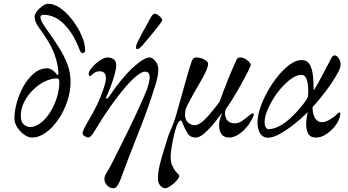

<svg xmlns="http://www.w3.org/2000/svg" viewBox="-20 -721 1861 1026"><path d="M150 14Q131 14 109 -1.5Q87 -17 72 -41Q57 -65 57 -89Q57 -126 69.5 -172Q82 -218 105.5 -260Q129 -302 161.5 -329Q194 -356 234 -356Q242 -356 251 -351.5Q260 -347 269 -339Q278 -331 285 -322Q289 -318 291 -322.5Q293 -327 292 -336Q289 -371 281 -400Q273 -429 262 -453.5Q251 -478 238 -499Q212 -542 188.5 -573Q165 -604 165 -633Q165 -642 172.5 -654Q180 -666 191.5 -676.5Q203 -687 215 -694Q227 -701 237 -701Q270 -701 304.5 -676Q339 -651 368.5 -612Q398 -573 416.5 -530.5Q435 -488 435 -453Q435 -447 431.5 -442Q428 -437 423 -437Q420 -437 414.5 -440.5Q409 -444 406 -453Q373 -542 322.5 -592Q272 -642 212 -642Q206 -642 201 -638.5Q196 -635 196 -629Q196 -619 204 -604Q212 -589 226 -569Q266 -513 295 -467Q324 -421 340.5 -377Q357 -333 357 -284Q357 -232 339.5 -179.5Q322 -127 292 -83Q262 -39 225 -12.5Q188 14 150 14ZM140 -42Q168 -42 196 -63Q224 -84 246.5 -119Q269 -154 283 -197Q297 -240 297 -284Q297 -290 294.5 -296Q292 -302 286 -302Q252 -302 218 -285Q184 -268 155 -239Q126 -210 108.5 -174.5Q91 -139 91 -102Q91 -69 107.5 -55.5Q124 -42 140 -42Z M586 285Q567 285 552.5 269.5Q538 254 538 238Q538 222 544 212.5Q550 203 563 179Q571 166 586.5 135Q602 104 622.5 63Q643 22 665 -23Q687 -68 707 -111Q727 -154 742 -188Q757 -222 764 -240Q767 -248 769 -255Q771 -262 773 -268.5Q775 -275 776 -280.5Q777 -286 778 -291Q779 -296 779.5 -300Q780 -304 780 -306Q780 -321 774.5 -329.5Q769 -338 755 -338Q738 -338 710 -315.5Q682 -293 646.5 -251.5Q611 -210 571 -153.5Q531 -97 490 -28Q484 -18 477.5 -8.5Q471 1 464.5 7.5Q458 14 451 14Q444 14 431 6Q418 -2 422 -16Q427 -32 444 -61Q461 -90 477 -119Q487 -137 499 -162Q511 -187 521.5 -214.5Q532 -242 539 -265Q546 -288 546 -301Q546 -340 514 -340Q491 -340 478.5 -327.5Q466 -315 461 -315Q456 -315 455 -317.5Q454 -320 454 -327Q454 -336 464 -350.5Q474 -365 490 -379.5Q506 -394 523.5 -404Q541 -414 556 -414Q573 -414 587 -404.5Q601 -395 601 -373Q601 -353 592.5 -322.5Q584 -292 572 -260Q560 -228 547 -201Q546 -198 547 -196Q548 -194 550 -194Q556 -194 563 -205Q598 -257 630.5 -296Q663 -335 692 -361.5Q721 -388 743 -401Q765 -414 779 -414Q794 -414 810 -395Q826 -376 826 -348Q826 -334 822.5 -314.5Q819 -295 814 -278Q775 -150 723 -20Q671 110 625 235Q617 257 607.5 271Q598 285 586 285ZM714 -459Q706 -459 706.5 -467Q707 -475 708 -479Q712 -490 721.5 -509Q731 -528 743 -550Q755 -572 766 -591.5Q777 -611 783 -623Q788 -633 794.5 -640.5Q801 -648 808 -648Q813 -648 822.5 -642Q832 -636 839.5 -627.5Q847 -619 847 -611Q847 -609 834 -592Q821 -575 802 -551.5Q783 -528 765 -506.5Q747 -485 737 -474Q732 -469 726 -464Q720 -459 714 -459Z M864 285Q854 285 844.5 278.5Q835 272 829.5 260.5Q824 249 824 234Q824 201 833.5 161Q843 121 856.5 79Q870 37 881 0Q886 -13 898 -40.5Q910 -68 917 -92Q920 -102 928 -129.5Q936 -157 946 -194Q956 -231 967 -269.5Q978 -308 987.5 -340.5Q997 -373 1003 -390Q1007 -401 1012.5 -407.5Q1018 -414 1028 -414Q1045 -414 1059.5 -408.5Q1074 -403 1083 -395.5Q1092 -388 1092 -382Q1092 -367 1083.5 -346.5Q1075 -326 1059 -298Q1043 -270 1022 -233.5Q1001 -197 977 -150Q971 -137 970 -125Q969 -113 969 -105Q969 -82 984.5 -67Q1000 -52 1021 -52Q1034 -52 1051 -63Q1068 -74 1092.5 -101.5Q1117 -129 1153 -176Q1173 -232 1193.5 -284Q1214 -336 1244 -402Q1248 -410 1253.5 -412Q1259 -414 1265 -414Q1278 -414 1291.5 -406Q1305 -398 1313.5 -387.5Q1322 -377 1319 -370Q1314 -356 1298.5 -326Q1283 -296 1262.5 -259.5Q1242 -223 1221.5 -190Q1201 -157 1186 -137Q1177 -109 1189.5 -85.5Q1202 -62 1236 -62Q1255 -62 1274.5 -75.5Q1294 -89 1309 -102Q1324 -115 1328 -115Q1332 -115 1335 -112.5Q1338 -110 1336 -106Q1322 -70 1299.5 -43Q1277 -16 1252 -1Q1227 14 1204 14Q1184 14 1172 4.5Q1160 -5 1155 -22Q1150 -39 1151 -60Q1152 -73 1156.5 -87.5Q1161 -102 1166 -115H1164Q1160 -109 1144.5 -88.5Q1129 -68 1108.5 -44.5Q1088 -21 1066 -3.5Q1044 14 1025 14Q996 14 981.5 -10Q967 -34 957 -60Q956 -64 954 -68Q952 -72 950 -74.5Q948 -77 944 -77Q939 -77 932.5 -66Q926 -55 921 -39Q916 -25 909 5Q902 35 897 66Q892 97 892 116Q892 146 900.5 164Q909 182 917 193Q925 203 931.5 208.5Q938 214 938 219Q938 227 929 238Q920 249 907.5 260Q895 271 883 278Q871 285 864 285Z M1411 15Q1394 15 1381.5 4.5Q1369 -6 1362.5 -24.5Q1356 -43 1356 -66Q1356 -102 1371 -146Q1386 -190 1411 -234.5Q1436 -279 1467 -316.5Q1498 -354 1530 -377Q1562 -400 1591 -400Q1622 -400 1635.5 -375.5Q1649 -351 1652.5 -314.5Q1656 -278 1656 -243Q1656 -240 1657.5 -240Q1659 -240 1660 -243Q1683 -281 1704.5 -323Q1726 -365 1748 -406Q1753 -416 1757.5 -420.5Q1762 -425 1767 -425Q1776 -425 1783.5 -417.5Q1791 -410 1795.5 -399Q1800 -388 1800 -379Q1800 -373 1799.5 -368.5Q1799 -364 1798 -361Q1794 -346 1774 -312Q1754 -278 1722 -235Q1690 -192 1650 -148Q1651 -107 1665 -87.5Q1679 -68 1699 -68Q1719 -68 1743.5 -82.5Q1768 -97 1779 -110Q1784 -116 1787 -118Q1790 -120 1793 -120Q1797 -120 1798 -119Q1799 -118 1799 -116Q1799 -98 1788 -75.5Q1777 -53 1758 -33Q1739 -13 1716 0.5Q1693 14 1669 14Q1638 14 1627 -7Q1616 -28 1616 -55Q1616 -72 1618.5 -90.5Q1621 -109 1625 -122Q1591 -88 1551 -56.5Q1511 -25 1474.5 -5Q1438 15 1411 15ZM1415 -31Q1441 -31 1470 -45.5Q1499 -60 1530 -88Q1561 -116 1592 -154Q1602 -166 1611 -178.5Q1620 -191 1626 -205Q1630 -252 1622 -286.5Q1614 -321 1590 -321Q1567 -321 1540.5 -303Q1514 -285 1488 -256.5Q1462 -228 1441 -194Q1420 -160 1407 -127Q1394 -94 1394 -68Q1394 -52 1399.5 -41.5Q1405 -31 1415 -31Z"/></svg>

Font: EB Garamond
Style: Italic
Weight: 400
Italic angle: -17.2°
Designer: Georg Duffner and Octavio Pardo
Foundry: Georg Duffner
Version: Version 1.001